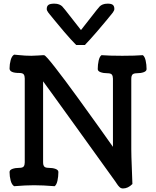

<svg xmlns="http://www.w3.org/2000/svg" viewBox="-20 -1041 877 1079"><path d="M457 -788.1H408.2Q379.9 -816.4 340.6 -862.3Q301.3 -908.2 285.2 -928.7Q279.3 -936 271.7 -945.3Q264.2 -954.6 259.8 -959.7Q255.4 -964.8 251 -970.9Q246.6 -977.1 244.6 -981.7Q242.7 -986.3 242.7 -990.7Q242.7 -1006.3 252.2 -1013.4Q261.7 -1020.5 285.2 -1020.5Q301.3 -1020.5 312.5 -1015.9Q323.7 -1011.2 329.3 -1005.4Q335 -999.5 346.7 -984.9L435.1 -872.1L523.4 -984.9Q535.2 -999.5 540.8 -1005.4Q546.4 -1011.2 557.6 -1015.9Q568.8 -1020.5 585 -1020.5Q606 -1020.5 614.3 -1013.4Q622.6 -1006.3 622.6 -990.7Q622.6 -986.3 620.6 -981.7Q618.7 -977.1 614.3 -970.9Q609.9 -964.8 605.5 -959.7Q601.1 -954.6 593.5 -945.3Q585.9 -936 580.1 -928.7Q564.9 -909.7 524.9 -863.3Q484.9 -816.9 457 -788.1ZM59.6 -733.9Q67.9 -733.4 86.7 -731.4Q105.5 -729.5 121.1 -728.5Q136.7 -727.5 156.2 -727.5Q171.9 -727.5 194.8 -729.2Q217.8 -731 222.7 -731Q224.1 -731 226.1 -730.7Q228 -730.5 228.5 -730.5Q236.8 -730 290.5 -661.1Q344.2 -592.3 420.7 -486.8Q497.1 -381.3 539.1 -322.3Q581.1 -263.2 614.7 -215.8V-598.6Q614.7 -613.3 608.9 -621.3Q603 -629.4 584 -629.4Q561.5 -629.4 545.4 -635.3Q529.3 -641.1 529.3 -652.8Q529.3 -677.7 534.4 -700.4Q539.6 -723.1 550.3 -731Q594.2 -727.5 667 -727.5Q740.2 -727.5 782.7 -731Q793.5 -723.1 798.6 -700.4Q803.7 -677.7 803.7 -652.8Q803.7 -641.1 787.6 -635.3Q771.5 -629.4 749 -629.4Q738.3 -629.4 731.4 -626.7Q724.6 -624 721.9 -618.7Q719.2 -613.3 718.5 -609.1Q717.8 -605 717.8 -597.7V-202.1Q717.8 -168.5 720.9 -94.5Q724.1 -20.5 724.1 -6.8Q699.2 18.1 671.4 18.1Q665.5 18.1 660.4 16.1Q655.3 14.2 650.9 9.5Q646.5 4.9 643.8 1.7Q641.1 -1.5 636.2 -9Q631.3 -16.6 628.9 -20Q584.5 -82.5 403.3 -333.7Q222.2 -585 222.2 -584V-129.4Q222.2 -122.1 222.9 -117.9Q223.6 -113.8 226.3 -108.4Q229 -103 235.8 -100.3Q242.7 -97.7 253.4 -97.7Q275.9 -97.7 292 -91.8Q308.1 -85.9 308.1 -74.2Q308.1 -49.3 303 -25.9Q297.9 -2.4 287.1 5.4Q220.7 0 171.4 0Q125 0 59.6 5.4Q46.4 -2.4 40 -25.9Q33.7 -49.3 33.7 -74.2Q33.7 -85.9 49.8 -91.8Q65.9 -97.7 88.4 -97.7Q107.4 -97.7 113.3 -105.7Q119.1 -113.8 119.1 -128.4V-600.1Q119.1 -614.7 113.3 -622.8Q107.4 -630.9 88.4 -630.9Q33.7 -630.9 33.7 -656.2Q33.7 -680.2 40 -703.4Q46.4 -726.6 59.6 -733.9Z"/></svg>

Font: Coustard
Style: Regular
Weight: 400
Foundry: vernon adams
Version: Version 1.000